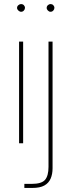

<svg xmlns="http://www.w3.org/2000/svg" viewBox="-20 -706 353 946"><path d="M74 0V-501H94V0ZM84 -648Q77 -648 70.5 -654Q64 -660 64 -667Q64 -675 70.5 -680.5Q77 -686 84 -686Q92 -686 97.5 -680.5Q103 -675 103 -667Q103 -660 97.5 -654Q92 -648 84 -648ZM100 220V200H136Q185 200 202 180Q219 160 219 116V-501H239V123Q239 152 229.5 174Q220 196 198.5 208Q177 220 139 220ZM229 -648Q222 -648 216 -654Q210 -660 210 -667Q210 -675 216 -680.5Q222 -686 229 -686Q237 -686 242.5 -680.5Q248 -675 248 -667Q248 -660 242.5 -654Q237 -648 229 -648Z"/></svg>

Font: DM Sans 18pt Thin
Style: Regular
Weight: 250
Designer: Colophon Foundry, Jonny Pinhorn
Foundry: Colophon Foundry
Version: Version 4.004;gftools[0.9.30]